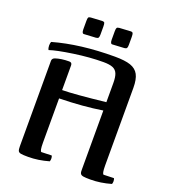

<svg xmlns="http://www.w3.org/2000/svg" viewBox="-159 -998 991 1125"><g transform="rotate(20 337.0 -435.5)"><path d="M373 -660Q411 -660 431.5 -651.5Q452 -643 460.5 -622.5Q469 -602 469 -564V-445Q280 -424 201 -423V-577Q201 -595 183 -595Q134 -595 98 -583Q81 -577 81 -562V-30Q81 -9 85 -0.5Q89 8 102.5 10.5Q116 13 148 13Q210 13 276 -6Q279 -15 279 -23Q279 -35 275 -42L212 -40Q201 -40 201 -95V-371Q350 -374 469 -393V-30Q468 -9 472.5 -0.5Q477 8 490.5 10.5Q504 13 536 13Q598 13 664 -6Q667 -15 667 -23Q667 -35 663 -42L600 -40Q589 -40 589 -95V-578Q589 -631 573.5 -660Q558 -689 523 -701Q488 -713 425 -713Q209 -713 44 -666Q40 -657 40 -642Q40 -627 46 -616Q90 -631 189.5 -645.5Q289 -660 373 -660ZM196 -800Q196 -773 210 -775L282 -779Q294 -780 297.5 -785.5Q301 -791 301 -806V-854Q301 -873 298 -878.5Q295 -884 284 -884L214 -880Q202 -879 199 -874Q196 -869 196 -853V-805ZM373 -800Q373 -773 387 -775L460 -779Q471 -780 474.5 -785.5Q478 -791 478 -806V-854Q478 -872 475 -878Q472 -884 462 -884L392 -880Q380 -879 376.5 -874Q373 -869 373 -853V-805Z"/></g></svg>

Font: Federant
Style: Regular
Weight: 400
Designer: Olexa M. Volochay, Alexei Vanyashin, Otto Ludwig Naegele
Foundry: Cyreal (www.cyreal.org)
Version: Version 1.011; ttfautohint (v1.4.1)